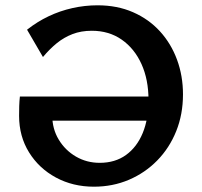

<svg xmlns="http://www.w3.org/2000/svg" viewBox="-20 -691 762 724"><path d="M334 13Q255 13 191 -21.5Q127 -56 89.5 -116.5Q52 -177 52 -254Q52 -273 52.5 -291Q53 -309 55 -327L181 -300Q179 -292 178 -279Q177 -266 177 -256Q177 -205 201.5 -164.5Q226 -124 266.5 -100.5Q307 -77 356 -77Q414 -77 455 -106.5Q496 -136 518 -189Q540 -242 540 -314Q540 -391 513.5 -449.5Q487 -508 439 -541.5Q391 -575 326 -575Q286 -575 253.5 -562.5Q221 -550 194 -528Q167 -506 142 -476L82 -579Q120 -609 163 -629.5Q206 -650 253 -660.5Q300 -671 348 -671Q422 -671 481.5 -645Q541 -619 583 -573Q625 -527 647.5 -466Q670 -405 670 -335Q670 -260 644.5 -196.5Q619 -133 573 -86Q527 -39 466 -13Q405 13 334 13ZM121 -236 55 -327H586V-236Z"/></svg>

Font: Ysabeau
Style: Bold
Weight: 700
Designer: Christian Thalmann (Catharsis Fonts)
Version: Version 2.000;gftools[0.9.27.dev2+g8671c4b]